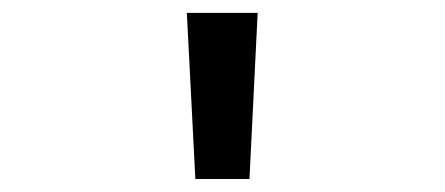

<svg xmlns="http://www.w3.org/2000/svg" viewBox="-20 -768 690 298"><path d="M283.2 -490.2 270 -748H379.9L367.2 -490.2Z"/></svg>

Font: Azeret Mono
Style: Regular
Weight: 400
Designer: Martin Vácha
Foundry: Displaay
Version: Version 1.002